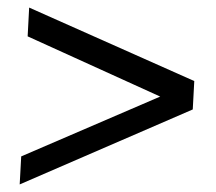

<svg xmlns="http://www.w3.org/2000/svg" viewBox="-20 -568 570 507"><path d="M57 -548 493 -354 489 -279 32 -81 36 -155 403 -313 53 -472Z"/></svg>

Font: Lora Medium
Style: Italic
Weight: 500
Italic angle: -3°
Designer: Olga Karpushina, Alexei Vanyashin (Cyrillic)
Foundry: Cyreal
Version: Version 3.004